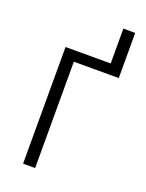

<svg xmlns="http://www.w3.org/2000/svg" viewBox="-133 -757 625 823"><g transform="rotate(20 179.5 -345.5)"><path d="M338 -691V-485H133V0H78V-532H284V-691Z"/></g></svg>

Font: Noto Sans UI SemiCondensed Light
Style: Regular
Weight: 300
Width: 4
Designer: Monotype Design Team
Foundry: Monotype Imaging Inc.
Version: Version 1.901